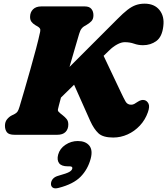

<svg xmlns="http://www.w3.org/2000/svg" viewBox="-20 -735 912 1047"><path d="M296 -139Q294.5 -131 299.5 -125.8Q304.5 -120.5 311 -115L322.5 -106Q334 -97 343.2 -86Q352.5 -75 352.5 -56Q352.5 -30.5 337.2 -15.2Q322 0 292.5 0H59.5Q28 0 17.5 -14Q7 -28 7 -49Q7 -70.5 18.5 -84.5Q30 -98.5 44 -105.5L60 -113.5Q70 -118.5 75.5 -126.5Q81 -134.5 86.5 -153Q98 -191.5 113.8 -245.5Q129.5 -299.5 146 -358Q162.5 -416.5 176.8 -470.2Q191 -524 199 -562Q201.5 -573.5 197.5 -579.8Q193.5 -586 185.5 -590.5L172.5 -598Q158.5 -606.5 151.2 -616.8Q144 -627 144 -642.5Q144 -668 160 -684Q176 -700 205 -700H442.5Q467 -700 478.2 -686.5Q489.5 -673 489.5 -652Q489.5 -630.5 477.8 -618.8Q466 -607 448.5 -597L439.5 -592Q432.5 -588.5 425 -579.2Q417.5 -570 411.5 -550Q402 -518 388 -469.8Q374 -421.5 359 -370L620 -631Q651.5 -663 675 -681.2Q698.5 -699.5 720.5 -707.2Q742.5 -715 768.5 -715Q822 -715 849.8 -680.2Q877.5 -645.5 870.5 -592Q864 -534.5 832.8 -511.5Q801.5 -488.5 760 -488.5Q734 -488.5 711 -496.8Q688 -505 660 -505Q641.5 -505 618.5 -492.5Q595.5 -480 575 -459.5L545 -430.5L642.5 -225Q654.5 -199.5 664.5 -181.8Q674.5 -164 695 -164Q705 -164 712.8 -168.5Q720.5 -173 729.5 -179Q751 -193.5 768 -189Q782 -185.5 789.8 -169.8Q797.5 -154 786.5 -123Q772 -81.5 742.8 -50.2Q713.5 -19 675.8 -2Q638 15 597.5 15Q542 15 517.2 -7.8Q492.5 -30.5 472 -75.5L384 -273L312.5 -203Q305.5 -177.5 301.2 -160.5Q297 -143.5 296 -139ZM349.5 172Q315 172 302.2 154.8Q289.5 137.5 297 108.5Q306 75 337 54.5Q368 34 404 34Q446.5 34 466.8 58.8Q487 83.5 474.5 130.5Q459 188.5 419.5 228.8Q380 269 300 289.5Q278 295.5 267.5 288Q257 280.5 258 265.5Q259 251 269 239.8Q279 228.5 299.5 223Q344.5 210.5 358 202.5Q371.5 194.5 374 185Q377.5 172 359.5 172Z"/></svg>

Font: Fraunces 9pt S100 Black
Style: Italic
Weight: 900
Italic angle: -16°
Version: Version 1.000; ttfautohint (v1.8.3)